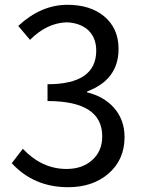

<svg xmlns="http://www.w3.org/2000/svg" viewBox="-20 -767 595 800"><path d="M29 -87 75 -147Q155 -63 257 -63Q323 -63 364 -100Q406 -137 406 -199Q406 -346 178 -346V-416Q381 -416 381 -556Q381 -609 348 -641Q314 -672 257 -674Q175 -671 105 -601L56 -659Q151 -747 261 -747Q356 -747 414 -699Q474 -649 474 -563Q474 -435 343 -386V-382Q411 -366 454 -319Q499 -268 499 -196Q499 -100 430 -42Q365 13 264 13Q121 13 29 -87Z"/></svg>

Font: `nÑOSR
Style: Regular
Weight: 400
Designer: Ryoko NISHIZUKA ¬âXZm¬º[P (kana & ideographs); Paul D. Hunt (Latin, Greek & Cyrillic); Wenlong ZHANG _ e¬á¬ü¬ô (bopomof
Foundry: Adobe Systems Incorporated
Version: Version 1.00 June 24, 2014, initial release